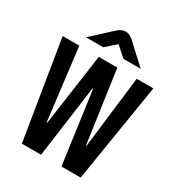

<svg xmlns="http://www.w3.org/2000/svg" viewBox="-204 -1003 1040 1129"><g transform="rotate(30 316.0 -438.0)"><path d="M116.9 0 8.3 -668H121.4L180.6 -180.5H184.6L253.4 -668H379.5L448.6 -180.5H452.6L511.1 -668H623.9L516.1 0H385.7L318.2 -489.4H314.2L247.3 0ZM130.7 -730.4 267.7 -856.2Q278 -864.8 290.4 -870.6Q302.9 -876.4 316.7 -876.4Q331 -876.4 343.5 -870.6Q355.9 -864.8 365.9 -856.2L502.2 -730.4H385.4L317 -791.2L248.2 -730.4Z"/></g></svg>

Font: Atkinson Hyperlegible Mono ExtraLight
Style: Regular
Weight: 200
Monospace: yes
Designer: Elliott Scott, Megan Eiswerth, Linus Boman, Theodore Petrosky, Letters from Sweden
Foundry: Applied Design Works, Letters from Sweden
Version: Version 2.001